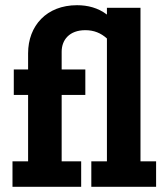

<svg xmlns="http://www.w3.org/2000/svg" viewBox="-20 -718 638 738"><path d="M580 0V-98H520V-688H391V-662C357 -688 317 -698 276 -698C159 -698 88 -619 88 -513V-451H33V-353H88V-98H28V0H292V-98H217V-353H308V-451H217V-519C217 -565 247 -602 308 -602C341 -602 368 -591 391 -570V-98H331V0Z"/></svg>

Font: Zilla Slab Bold
Style: Regular
Weight: 700
Designer: Typotheque.com
Foundry: Typotheque type foundry
Version: Version 1.3; 2018